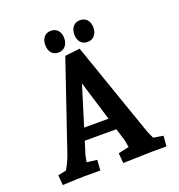

<svg xmlns="http://www.w3.org/2000/svg" viewBox="-153 -1000 1053 1131"><g transform="rotate(-20 373.0 -434.0)"><path d="M42 -58 94 -69Q122 -118 136 -161L321 -705L415 -716L617 -135Q624 -112 643 -75L704 -65L699 0H609L426 5L421 -58L488 -73Q483 -111 472 -144L456 -196H258L234 -119Q228 -95 225 -73L289 -65L284 0H186Q155 0 47 5ZM434 -270 358 -519 281 -270ZM414 -805Q414 -835 430 -854Q446 -873 474 -873Q502 -873 518 -854.5Q534 -836 534 -805Q534 -775 517.5 -756Q501 -737 474 -737Q446 -737 430 -755.5Q414 -774 414 -805ZM232 -805Q232 -835 247.5 -854Q263 -873 291 -873Q319 -873 335 -854.5Q351 -836 351 -805Q351 -775 334.5 -756Q318 -737 291 -737Q263 -737 247.5 -755.5Q232 -774 232 -805Z"/></g></svg>

Font: Andada Pro ExtraBold
Style: Regular
Weight: 800
Designer: Carolina Giovagnoli
Foundry: Huerta Tipografica
Version: Version 3.005; ttfautohint (v1.8.4)